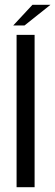

<svg xmlns="http://www.w3.org/2000/svg" viewBox="-20 -779 230 799"><path d="M49 0V-634H124V0ZM35 -673 115 -759H190L82 -673Z"/></svg>

Font: Alumni Sans Medium
Style: Regular
Weight: 500
Designer: Robert E. Leuschke
Foundry: Robert E. Leuschke
Version: Version 1.018